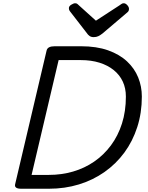

<svg xmlns="http://www.w3.org/2000/svg" viewBox="-20 -1159 910 1179"><path d="M110 0Q66 0 73 -28L266 -848Q269 -862 281.5 -868.5Q294 -875 316 -875H477Q573 -875 643.5 -850Q714 -825 760 -782Q806 -739 828.5 -683.5Q851 -628 851 -566Q851 -466 823 -379Q795 -292 744 -222.5Q693 -153 622 -103Q551 -53 464.5 -26.5Q378 0 280 0ZM174 -85H280Q358 -85 428.5 -105.5Q499 -126 558 -166.5Q617 -207 661 -266Q705 -325 729 -400.5Q753 -476 753 -566Q753 -617 734 -658Q715 -699 678.5 -728.5Q642 -758 591 -774Q540 -790 476 -790H340ZM740 -1139Q751 -1139 761.5 -1127.5Q772 -1116 772 -1105Q772 -1097 769.5 -1092Q767 -1087 762 -1083L609 -953Q596 -943 584 -937Q572 -931 555 -931Q540 -931 530 -938Q520 -945 513 -956L410 -1089Q405 -1096 404 -1100.5Q403 -1105 403 -1109Q403 -1121 417.5 -1130Q432 -1139 441 -1139Q451 -1139 455.5 -1134.5Q460 -1130 467 -1124L569 -1032L712 -1125Q719 -1129 725 -1134Q731 -1139 740 -1139Z"/></svg>

Font: Playwrite AT
Style: Italic
Weight: 400
Italic angle: -13.0072°
Designer: Veronika Burian, José Scaglione
Foundry: TypeTogether
Version: Version 1.002